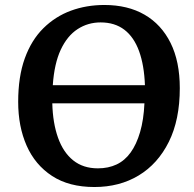

<svg xmlns="http://www.w3.org/2000/svg" viewBox="-20 -738 780 771"><path d="M53 -329Q53 -430 79.5 -503.5Q106 -577 154 -624.5Q202 -672 264.5 -695Q327 -718 399 -718Q493 -718 560.5 -679Q628 -640 665 -565.5Q702 -491 702 -384Q702 -257 658 -168.5Q614 -80 537 -33.5Q460 13 359 13Q257 13 189 -31.5Q121 -76 87 -153Q53 -230 53 -329ZM373 -62Q415 -62 448 -77.5Q481 -93 504.5 -125.5Q528 -158 542.5 -207.5Q557 -257 560 -323H190Q192 -244 213 -185Q234 -126 274 -94Q314 -62 373 -62ZM384 -648Q333 -648 291.5 -621Q250 -594 224 -538.5Q198 -483 192 -396H562Q559 -476 538.5 -532.5Q518 -589 479.5 -618.5Q441 -648 384 -648Z"/></svg>

Font: Literata 18pt SemiBold
Style: Italic
Weight: 600
Italic angle: -2°
Designer: Latin by Veronika Burian and Jose Scaglione. Greek by Irene Vlachou. Cyrillic by Vera Evstafieva
Foundry: TypeTogether
Version: Version 3.103;gftools[0.9.29]